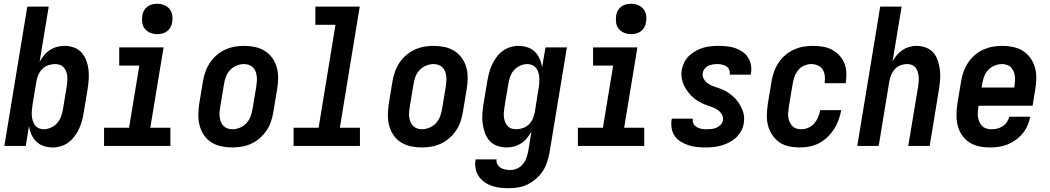

<svg xmlns="http://www.w3.org/2000/svg" viewBox="-20 -770 5540 1013"><path d="M259 8Q234 8 211 0.5Q188 -7 171.5 -23Q155 -39 145.5 -61Q136 -83 133 -106L116 0H3L124 -735H237L189 -444Q199 -462 212 -478Q225 -494 242.5 -505.5Q260 -517 280 -522.5Q300 -528 319 -528Q346 -528 370 -519.5Q394 -511 410 -493Q426 -475 435 -451.5Q444 -428 447 -402.5Q450 -377 448 -350.5Q446 -324 442 -298L422 -178Q419 -156 413 -134.5Q407 -113 398 -92.5Q389 -72 375 -53Q361 -34 343 -20Q325 -6 302.5 1Q280 8 259 8ZM210 -88Q229 -88 248.5 -96.5Q268 -105 281.5 -120.5Q295 -136 302 -155Q309 -174 312 -193L332 -313Q334 -327 335 -340.5Q336 -354 335 -367Q334 -380 329.5 -392Q325 -404 317 -413.5Q309 -423 296.5 -427.5Q284 -432 271 -432Q253 -432 235 -426Q217 -420 203.5 -406.5Q190 -393 182.5 -375.5Q175 -358 172 -340L152 -220Q150 -206 148.5 -191.5Q147 -177 147.5 -163Q148 -149 152 -135.5Q156 -122 163.5 -111Q171 -100 183.5 -94Q196 -88 210 -88Z M879 0H529V-96H661L715 -424H609V-520H843L773 -96H879ZM809 -590Q790 -590 773 -597Q756 -604 744.5 -618Q733 -632 730.5 -651Q728 -670 731 -689Q733 -703 740 -715Q747 -727 758.5 -735.5Q770 -744 783 -747Q796 -750 810 -750Q829 -750 846.5 -743Q864 -736 875 -722Q886 -708 889 -689Q892 -670 888 -651Q886 -637 879 -625Q872 -613 860.5 -604.5Q849 -596 836 -593Q823 -590 809 -590Z M1206 8Q1176 8 1147.5 2Q1119 -4 1095.5 -19Q1072 -34 1056.5 -56.5Q1041 -79 1033.5 -106.5Q1026 -134 1026.5 -163.5Q1027 -193 1031 -222L1051 -342Q1055 -367 1064 -392Q1073 -417 1087.5 -439Q1102 -461 1123 -479Q1144 -497 1168 -508Q1192 -519 1217 -523.5Q1242 -528 1267 -528Q1297 -528 1325.5 -522Q1354 -516 1377.5 -501Q1401 -486 1417 -463.5Q1433 -441 1440.5 -413.5Q1448 -386 1447.5 -356.5Q1447 -327 1442 -298L1422 -178Q1418 -153 1409.5 -128Q1401 -103 1386 -81Q1371 -59 1350.5 -41Q1330 -23 1306 -12Q1282 -1 1256.5 3.5Q1231 8 1206 8ZM1206 -88Q1225 -88 1245 -96Q1265 -104 1279.5 -119.5Q1294 -135 1301.5 -154.5Q1309 -174 1312 -193L1332 -313Q1334 -327 1335 -340.5Q1336 -354 1334.5 -367.5Q1333 -381 1328.5 -393Q1324 -405 1315 -414Q1306 -423 1293.5 -427.5Q1281 -432 1267 -432Q1248 -432 1228.5 -424Q1209 -416 1194 -400.5Q1179 -385 1172 -365.5Q1165 -346 1162 -327L1142 -207Q1140 -193 1138.5 -179.5Q1137 -166 1139 -152.5Q1141 -139 1145.5 -127Q1150 -115 1159 -106Q1168 -97 1180 -92.5Q1192 -88 1206 -88Z M1879 0H1529V-96H1661L1750 -639H1644V-735H1878L1773 -96H1879Z M2206 8Q2176 8 2147.5 2Q2119 -4 2095.5 -19Q2072 -34 2056.5 -56.5Q2041 -79 2033.5 -106.5Q2026 -134 2026.5 -163.5Q2027 -193 2031 -222L2051 -342Q2055 -367 2064 -392Q2073 -417 2087.5 -439Q2102 -461 2123 -479Q2144 -497 2168 -508Q2192 -519 2217 -523.5Q2242 -528 2267 -528Q2297 -528 2325.5 -522Q2354 -516 2377.5 -501Q2401 -486 2417 -463.5Q2433 -441 2440.5 -413.5Q2448 -386 2447.5 -356.5Q2447 -327 2442 -298L2422 -178Q2418 -153 2409.5 -128Q2401 -103 2386 -81Q2371 -59 2350.5 -41Q2330 -23 2306 -12Q2282 -1 2256.5 3.5Q2231 8 2206 8ZM2206 -88Q2225 -88 2245 -96Q2265 -104 2279.5 -119.5Q2294 -135 2301.5 -154.5Q2309 -174 2312 -193L2332 -313Q2334 -327 2335 -340.5Q2336 -354 2334.5 -367.5Q2333 -381 2328.5 -393Q2324 -405 2315 -414Q2306 -423 2293.5 -427.5Q2281 -432 2267 -432Q2248 -432 2228.5 -424Q2209 -416 2194 -400.5Q2179 -385 2172 -365.5Q2165 -346 2162 -327L2142 -207Q2140 -193 2138.5 -179.5Q2137 -166 2139 -152.5Q2141 -139 2145.5 -127Q2150 -115 2159 -106Q2168 -97 2180 -92.5Q2192 -88 2206 -88Z M2666 223Q2642 223 2619 220.5Q2596 218 2574.5 210.5Q2553 203 2535 190Q2517 177 2505 159Q2493 141 2489 118Q2485 95 2489 72V71H2600Q2598 85 2604.5 97Q2611 109 2622 115.5Q2633 122 2646.5 124.5Q2660 127 2674 127Q2692 127 2710.5 118Q2729 109 2741 93Q2753 77 2759 58.5Q2765 40 2768 22L2784 -76Q2774 -58 2761 -42Q2748 -26 2730.5 -14.5Q2713 -3 2693 2.5Q2673 8 2654 8Q2627 8 2603 -0.5Q2579 -9 2563 -27Q2547 -45 2538.5 -68.5Q2530 -92 2526.5 -117.5Q2523 -143 2525 -169.5Q2527 -196 2531 -222L2551 -342Q2555 -364 2560.5 -385.5Q2566 -407 2575.5 -427.5Q2585 -448 2598.5 -467Q2612 -486 2630.5 -500Q2649 -514 2671 -521Q2693 -528 2714 -528Q2739 -528 2762.5 -520.5Q2786 -513 2802 -497Q2818 -481 2827.5 -459Q2837 -437 2840 -414L2858 -520H2971L2879 37Q2874 62 2866 86.5Q2858 111 2843.5 133Q2829 155 2808.5 173Q2788 191 2764.5 202.5Q2741 214 2716 218.5Q2691 223 2666 223ZM2702 -88Q2720 -88 2738 -94Q2756 -100 2770 -113.5Q2784 -127 2791.5 -144.5Q2799 -162 2802 -180L2821 -300Q2824 -314 2825 -328.5Q2826 -343 2825.5 -357Q2825 -371 2821.5 -384.5Q2818 -398 2810 -409Q2802 -420 2789.5 -426Q2777 -432 2763 -432Q2744 -432 2724.5 -423.5Q2705 -415 2691.5 -399.5Q2678 -384 2671.5 -365Q2665 -346 2662 -327L2642 -207Q2640 -193 2638.5 -179.5Q2637 -166 2638.5 -153Q2640 -140 2644.5 -128Q2649 -116 2657 -106.5Q2665 -97 2677 -92.5Q2689 -88 2702 -88Z M3379 0H3029V-96H3161L3215 -424H3109V-520H3343L3273 -96H3379ZM3309 -590Q3290 -590 3273 -597Q3256 -604 3244.5 -618Q3233 -632 3230.5 -651Q3228 -670 3231 -689Q3233 -703 3240 -715Q3247 -727 3258.5 -735.5Q3270 -744 3283 -747Q3296 -750 3310 -750Q3329 -750 3346.5 -743Q3364 -736 3375 -722Q3386 -708 3389 -689Q3392 -670 3388 -651Q3386 -637 3379 -625Q3372 -613 3360.5 -604.5Q3349 -596 3336 -593Q3323 -590 3309 -590Z M3701 8Q3678 8 3655.5 5.5Q3633 3 3612 -4Q3591 -11 3572 -22.5Q3553 -34 3540.5 -51.5Q3528 -69 3524 -91.5Q3520 -114 3523 -137L3525 -144H3636L3635 -142Q3633 -128 3639.5 -116.5Q3646 -105 3657.5 -98.5Q3669 -92 3682.5 -90Q3696 -88 3709 -88Q3722 -88 3735 -89.5Q3748 -91 3760.5 -96.5Q3773 -102 3782.5 -112Q3792 -122 3794 -135Q3797 -151 3789 -165Q3781 -179 3768.5 -188.5Q3756 -198 3741 -203.5Q3726 -209 3711.5 -214Q3697 -219 3682.5 -226Q3668 -233 3655.5 -241.5Q3643 -250 3632 -260.5Q3621 -271 3611.5 -283Q3602 -295 3594 -309Q3586 -323 3581.5 -338Q3577 -353 3575.5 -369Q3574 -385 3577 -402Q3581 -422 3590.5 -441.5Q3600 -461 3616 -476Q3632 -491 3651 -501.5Q3670 -512 3690 -518Q3710 -524 3730.5 -526Q3751 -528 3772 -528Q3794 -528 3816.5 -525.5Q3839 -523 3859.5 -516Q3880 -509 3897.5 -497Q3915 -485 3926.5 -467Q3938 -449 3942 -427.5Q3946 -406 3942 -383L3941 -376H3830V-378Q3832 -391 3827 -402.5Q3822 -414 3811.5 -420.5Q3801 -427 3788.5 -429.5Q3776 -432 3764 -432Q3752 -432 3740.5 -430Q3729 -428 3717.5 -423Q3706 -418 3698 -408Q3690 -398 3688 -386Q3685 -369 3692.5 -355Q3700 -341 3712.5 -331.5Q3725 -322 3739.5 -316.5Q3754 -311 3769.5 -306Q3785 -301 3799 -294.5Q3813 -288 3825.5 -279Q3838 -270 3849.5 -259.5Q3861 -249 3870.5 -237Q3880 -225 3887 -211.5Q3894 -198 3899.5 -183Q3905 -168 3906 -151.5Q3907 -135 3904 -118Q3901 -98 3890 -78Q3879 -58 3862.5 -43Q3846 -28 3826 -18Q3806 -8 3785 -2Q3764 4 3743 6Q3722 8 3701 8Z M4200 8Q4170 8 4142 2Q4114 -4 4092 -19.5Q4070 -35 4054.5 -58Q4039 -81 4032 -108Q4025 -135 4026 -164Q4027 -193 4031 -222L4051 -342Q4055 -367 4064 -392Q4073 -417 4087.5 -439Q4102 -461 4123 -479Q4144 -497 4168 -508Q4192 -519 4217.5 -523.5Q4243 -528 4268 -528Q4294 -528 4319.5 -524Q4345 -520 4367 -509Q4389 -498 4406 -480.5Q4423 -463 4433 -440.5Q4443 -418 4445 -392.5Q4447 -367 4443 -340L4442 -331H4331V-336Q4334 -354 4331.5 -372Q4329 -390 4320 -404Q4311 -418 4294.5 -425Q4278 -432 4260 -432Q4241 -432 4222 -423.5Q4203 -415 4190.5 -399Q4178 -383 4171.5 -364.5Q4165 -346 4162 -327L4142 -207Q4140 -193 4138.5 -179Q4137 -165 4139 -152Q4141 -139 4146 -127Q4151 -115 4160 -105.5Q4169 -96 4181.5 -92Q4194 -88 4208 -88Q4226 -88 4244.5 -96Q4263 -104 4276 -119Q4289 -134 4296.5 -152Q4304 -170 4307 -188V-189H4418V-187Q4413 -161 4404 -136Q4395 -111 4380 -88Q4365 -65 4345 -46Q4325 -27 4301 -14.5Q4277 -2 4251 3Q4225 8 4200 8Z M4503 0 4624 -735H4737L4689 -445Q4698 -463 4711 -478.5Q4724 -494 4741 -505.5Q4758 -517 4777 -522.5Q4796 -528 4815 -528Q4841 -528 4865 -519Q4889 -510 4904.5 -492Q4920 -474 4928 -450Q4936 -426 4939 -401Q4942 -376 4940 -350Q4938 -324 4934 -298L4885 0H4772L4824 -313Q4826 -326 4827 -339.5Q4828 -353 4827 -366Q4826 -379 4822 -391Q4818 -403 4811 -412.5Q4804 -422 4792 -427Q4780 -432 4767 -432Q4749 -432 4731.5 -425.5Q4714 -419 4701.5 -405.5Q4689 -392 4682 -375Q4675 -358 4672 -340L4616 0Z M5203 8Q5173 8 5145 2Q5117 -4 5094 -19Q5071 -34 5055.5 -57Q5040 -80 5033 -107Q5026 -134 5026.5 -163.5Q5027 -193 5031 -222L5051 -342Q5055 -367 5064 -392Q5073 -417 5087.5 -439Q5102 -461 5122.5 -479Q5143 -497 5167.5 -508Q5192 -519 5217 -523.5Q5242 -528 5267 -528Q5297 -528 5325.5 -522Q5354 -516 5377 -501.5Q5400 -487 5416.5 -464Q5433 -441 5440.5 -413.5Q5448 -386 5447.5 -356.5Q5447 -327 5442 -298L5428 -212H5143L5142 -207Q5140 -193 5139 -179Q5138 -165 5140 -151.5Q5142 -138 5147.5 -126Q5153 -114 5162 -105Q5171 -96 5184 -92Q5197 -88 5211 -88Q5226 -88 5241 -91.5Q5256 -95 5269.5 -103.5Q5283 -112 5292.5 -126Q5302 -140 5305 -154H5416Q5411 -131 5401.5 -108.5Q5392 -86 5376 -66.5Q5360 -47 5339.5 -32Q5319 -17 5296.5 -8Q5274 1 5250 4.5Q5226 8 5203 8ZM5159 -308H5331L5332 -313Q5334 -327 5335 -340.5Q5336 -354 5334.5 -367.5Q5333 -381 5328 -393Q5323 -405 5314.5 -414Q5306 -423 5293 -427.5Q5280 -432 5267 -432Q5247 -432 5227.5 -424Q5208 -416 5193.5 -400.5Q5179 -385 5172 -365.5Q5165 -346 5162 -327Z"/></svg>

Font: Iosevka Oblique
Style: Bold
Weight: 700
Italic angle: -9°
Monospace: yes
Designer: Belleve Invis
Foundry: Belleve Invis
Version: Version 32.5.0; ttfautohint (v1.8.4)